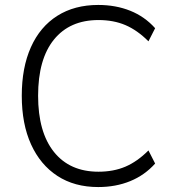

<svg xmlns="http://www.w3.org/2000/svg" viewBox="-20 -747 698 776"><path d="M377 9Q281 9 212 -36Q143 -81 105.5 -163.5Q68 -246 68 -360Q68 -474 105 -556.5Q142 -639 211.5 -683Q281 -727 377 -727Q448 -727 506.5 -703.5Q565 -680 607 -633L580 -580Q535 -625 487 -645.5Q439 -666 378 -666Q262 -666 198 -587Q134 -508 134 -360Q134 -213 198 -133Q262 -53 378 -53Q439 -53 487 -73.5Q535 -94 580 -139L607 -86Q565 -39 506.5 -15Q448 9 377 9Z"/></svg>

Font: Nunitoga
Style: Light
Weight: 300
Designer: Vernon Adams
Foundry: Vernon Adams
Version: Version 1.0